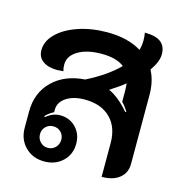

<svg xmlns="http://www.w3.org/2000/svg" viewBox="-98 -722 776 819"><g transform="rotate(15 290.5 -312.0)"><path d="M506 -487Q530 -442 530 -381V-77Q530 -37 501.5 -14Q473 9 423 9V-140Q423 -211 382 -251Q341 -291 269 -291Q219 -291 187.5 -270Q156 -249 156 -215V-205Q133 -193 120 -178L123 -174Q152 -199 185 -199Q227 -199 254.5 -170.5Q282 -142 282 -99Q282 -52 250 -21.5Q218 9 169 9Q118 9 85 -24Q52 -57 52 -108V-180Q52 -263 105.5 -315.5Q159 -368 248 -374Q337 -419 388 -471Q354 -498 288 -498Q224 -498 184.5 -474.5Q145 -451 145 -413Q145 -396 149 -384Q131 -382 123 -382Q82 -382 58.5 -399Q35 -416 35 -447Q35 -487 69 -520.5Q103 -554 161 -573.5Q219 -593 288 -593Q379 -593 439 -556Q445 -577 445 -599Q445 -618 442 -633Q490 -633 513 -615.5Q536 -598 536 -562Q536 -530 506 -487ZM453 -287Q439 -309 425 -323V-369Q425 -382 423 -404Q399 -384 358 -358Q403 -338 449 -284ZM122 -99Q122 -79 135.5 -65Q149 -51 169 -51Q189 -51 202.5 -65Q216 -79 216 -99Q216 -119 202.5 -132.5Q189 -146 169 -146Q149 -146 135.5 -132.5Q122 -119 122 -99Z"/></g></svg>

Font: K2D SemiBold
Style: Regular
Weight: 600
Designer: Katatrad Aksorn Co.,Ltd.
Foundry: Cadson Demak Co.,Ltd.
Version: Version 1.000; ttfautohint (v1.6)